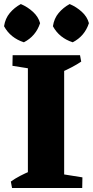

<svg xmlns="http://www.w3.org/2000/svg" viewBox="-30 -937 463 957"><path d="M109 0V-662H289.8V0ZM30 0 24 -32Q45.5 -47.5 70.6 -60.5Q95.8 -73.5 123 -85L124 0ZM239.8 0 242.8 -75 380.8 -53 379.8 0ZM170 -587 32 -609 33 -662H173ZM275.8 -577 274.8 -662H368.8L374.8 -630Q353.5 -615.5 328.6 -602.5Q303.8 -589.5 275.8 -577ZM332.5 -726.2Q265.2 -748 233.8 -806.2Q239.5 -845 262.2 -872.1Q285 -899.2 317.2 -916.8Q350.8 -902.8 377.8 -878.1Q404.8 -853.5 413.2 -821.5Q392.2 -757 332.5 -726.2ZM89 -726.2Q21.8 -748 -9.8 -806.2Q-4 -845 18.8 -872.1Q41.5 -899.2 73.8 -916.8Q107.2 -902.8 134.2 -878.1Q161.2 -853.5 169.8 -821.5Q148.8 -757 89 -726.2Z"/></svg>

Font: Eczar
Style: Regular
Weight: 400
Designer: Vaibhav Singh
Foundry: Rosetta Type Foundry
Version: Version 2.000